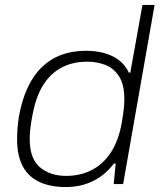

<svg xmlns="http://www.w3.org/2000/svg" viewBox="-20 -743 644 775"><path d="M246 12Q181 12 137 -9.5Q93 -31 71 -73.5Q49 -116 49 -180Q49 -200 50.5 -222.5Q52 -245 56 -271Q68 -338 91 -388Q114 -438 148.5 -471.5Q183 -505 227.5 -521.5Q272 -538 327 -538Q367 -538 400 -529Q433 -520 459 -501Q485 -482 500 -450H506L555 -723H604L477 0H439L447 -83H440Q403 -35 354 -11.5Q305 12 246 12ZM247 -33Q303 -33 349 -56Q395 -79 427 -127Q459 -175 472 -250Q476 -273 478 -289.5Q480 -306 481 -318Q482 -330 482 -340Q482 -402 460.5 -435Q439 -468 405 -481Q371 -494 332 -494Q277 -494 234 -473Q191 -452 161.5 -410.5Q132 -369 117 -306Q111 -280 107.5 -259Q104 -238 102 -219Q100 -200 100 -181Q100 -103 141 -68Q182 -33 247 -33Z"/></svg>

Font: Archivo SemiExpanded Thin
Style: Italic
Weight: 250
Width: 6
Italic angle: -10°
Designer: Hector Gatti
Foundry: Omnibus-Type
Version: Version 2.001